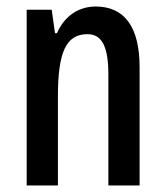

<svg xmlns="http://www.w3.org/2000/svg" viewBox="-20 -570 509 590"><path d="M274 -550C222 -550 178 -521 155 -468H149L139 -540H62V0H158V-274C158 -410 183 -465 249 -465C295 -465 313 -423 313 -341V0H409V-363C409 -488 362 -550 274 -550Z"/></svg>

Font: Noto Sans Armenian ExtraCondensed Medium
Style: Regular
Weight: 500
Width: 2
Designer: Monotype Design Team
Foundry: Monotype Imaging Inc.
Version: Version 2.008